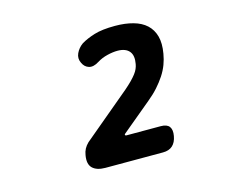

<svg xmlns="http://www.w3.org/2000/svg" viewBox="-72 -979 743 633"><g transform="rotate(-15 300.0 -662.0)"><path d="M215.1 -440Q186.1 -440 171.7 -453.8Q157.4 -467.6 162.8 -497.6Q164.5 -509 169.5 -518.4Q174.5 -527.7 183.2 -536.1L345 -671.7Q359.4 -684.1 369.3 -694.2Q379.2 -704.3 385.7 -712.8Q392.2 -721.3 395.5 -729.1Q398.9 -736.9 400.2 -744.7Q402.8 -758.5 401.2 -769.2Q399.6 -780 393.5 -787.4Q387.5 -794.9 377.4 -798.7Q367.4 -802.6 353.2 -802.6Q337.4 -802.6 318.2 -797.9Q299 -793.3 283 -783.3Q263.8 -771.1 249 -775.4Q234.2 -779.8 227.1 -795.6Q219 -811.8 226.5 -828.3Q234.1 -844.8 249.6 -855.9Q268.2 -867.2 295.2 -875.6Q322.3 -884 366.6 -884Q401.1 -884 428.4 -876.4Q455.6 -868.9 472.8 -853Q490 -837.1 496.7 -812.7Q503.3 -788.4 497.3 -754.1Q494.3 -735.8 487.7 -718.1Q481.1 -700.5 470 -683.5Q458.9 -666.6 444 -649.8Q429 -633 408.6 -616.3L306.9 -531.7Q304.6 -530.1 305.5 -527.8Q306.3 -525.5 310.1 -525.5H427.1Q448 -525.5 456.1 -514.6Q464.1 -503.6 460.4 -483.1Q456.7 -461.9 444.6 -451Q432.5 -440 411.6 -440Z"/></g></svg>

Font: Maple Mono
Style: Italic
Weight: 400
Italic angle: -10°
Monospace: yes
Designer: subframe7536
Version: Version 7.300